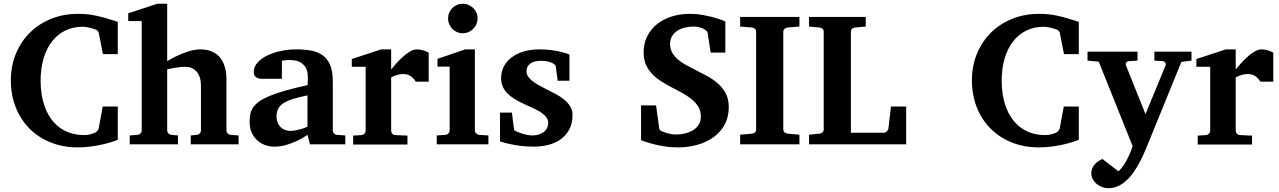

<svg xmlns="http://www.w3.org/2000/svg" viewBox="-20 -760 6735 1011"><path d="M600.1 -23.9Q590.8 -20 571 -13.4Q551.3 -6.8 523.4 -0.2Q495.6 6.3 461.2 11.2Q426.8 16.1 388.2 16.1Q336.9 16.1 291 4.4Q245.1 -7.3 206.1 -29.3Q167 -51.3 135.7 -82.5Q104.5 -113.8 82.5 -153.1Q60.5 -192.4 48.8 -238.5Q37.1 -284.7 37.1 -335.9Q37.1 -414.1 64.2 -478.5Q91.3 -543 138.7 -589.4Q186 -635.7 250.5 -661.4Q314.9 -687 389.2 -687Q417.5 -687 440.9 -684.6Q464.4 -682.1 488 -677Q511.7 -671.9 538.3 -664.1Q564.9 -656.2 600.1 -645V-475.1H522L500 -586.9Q500 -589.4 496.1 -595Q492.2 -600.6 486.8 -603Q482.9 -605 474.9 -607.7Q466.8 -610.4 456.8 -612.8Q446.8 -615.2 436 -617.2Q425.3 -619.1 416 -619.1Q364.7 -619.1 323.5 -598.9Q282.2 -578.6 253.4 -541.3Q224.6 -503.9 209.2 -451.4Q193.8 -398.9 193.8 -334Q193.8 -298.8 199.2 -264.2Q204.6 -229.5 216.1 -197.8Q227.5 -166 245.8 -138.9Q264.2 -111.8 289.6 -91.8Q314.9 -71.8 348.4 -60.3Q381.8 -48.8 423.8 -48.8Q442.4 -48.8 458 -53.5Q473.6 -58.1 481.9 -62Q485.8 -63.5 491.7 -70.1Q497.6 -76.7 499 -81.1L521 -199.2H600.1Z M984.4 0V-46.9L1016.1 -49.8Q1025.4 -50.8 1031.7 -57.4Q1038.1 -64 1038.1 -73.2V-309.1Q1038.1 -321.3 1035.4 -338.4Q1032.7 -355.5 1023.9 -370.8Q1015.1 -386.2 998.5 -397.2Q981.9 -408.2 954.1 -408.2Q939 -408.2 922.6 -406Q906.2 -403.8 892.1 -401.4Q876 -398.4 860.4 -395V-73.2Q860.4 -64 866.7 -57.4Q873 -50.8 882.3 -49.8L917 -46.9V0H663.1V-46.9L704.1 -49.8Q713.4 -50.8 719.7 -57.4Q726.1 -64 726.1 -73.2V-648.9H655.3V-689.9L808.1 -740.2H860.4V-438Q888.2 -455.1 918.5 -468.8Q931.2 -474.6 945.6 -480.2Q960 -485.8 974.9 -490.2Q989.7 -494.6 1005.1 -497.3Q1020.5 -500 1035.2 -500Q1064.5 -500 1086.2 -492.4Q1107.9 -484.9 1123.3 -472.4Q1138.7 -460 1148.2 -443.6Q1157.7 -427.2 1163.1 -409.7Q1168.5 -392.1 1170.4 -374.8Q1172.4 -357.4 1172.4 -342.8V-73.2Q1172.4 -64 1178.7 -57.4Q1185.1 -50.8 1194.3 -49.8L1236.3 -46.9V0Z M1612.3 0 1599.1 -49.8Q1573.2 -32.2 1544.9 -18.6Q1520 -6.8 1489.3 2.7Q1458.5 12.2 1425.3 12.2Q1397.9 12.2 1374.3 3.2Q1350.6 -5.9 1332.8 -22.7Q1314.9 -39.6 1304.7 -63.5Q1294.4 -87.4 1294.4 -117.2Q1294.4 -139.6 1298.1 -158.7Q1301.8 -177.7 1312.7 -194.1Q1323.7 -210.4 1344.2 -225.3Q1364.7 -240.2 1398.7 -254.4Q1432.6 -268.6 1481.9 -282.7Q1531.2 -296.9 1600.1 -312V-324.2Q1600.1 -331.5 1600.6 -337.4Q1600.6 -344.2 1601.1 -351.1Q1601.6 -365.2 1598.1 -381.6Q1594.7 -397.9 1584.5 -411.9Q1574.2 -425.8 1555.7 -434.8Q1537.1 -443.8 1507.3 -443.8Q1497.1 -443.8 1489 -443.4Q1481 -442.9 1475.6 -441.9Q1469.2 -440.9 1464.4 -439.9V-345.2H1361.3Q1348.6 -344.2 1338.9 -347.7Q1330.6 -350.6 1323.5 -357.9Q1316.4 -365.2 1316.4 -380.9Q1316.4 -408.7 1336.2 -430.7Q1356 -452.6 1387.9 -468Q1419.9 -483.4 1459.7 -491.7Q1499.5 -500 1539.1 -500Q1582 -500 1617.7 -493.7Q1653.3 -487.3 1679 -469Q1704.6 -450.7 1718.5 -417.5Q1732.4 -384.3 1732.4 -330.1V-73.2Q1732.4 -64 1738.8 -57.4Q1745.1 -50.8 1754.4 -49.8L1798.3 -46.9V0ZM1599.1 -257.8Q1550.8 -248 1519.3 -237.8Q1487.8 -227.5 1469.2 -214.4Q1450.7 -201.2 1443.4 -184.3Q1436 -167.5 1436 -145Q1436 -129.4 1441.2 -116Q1446.3 -102.5 1455.8 -92.5Q1465.3 -82.5 1478.5 -76.7Q1491.7 -70.8 1507.3 -70.8Q1523.4 -70.8 1539.8 -74.2Q1556.2 -77.6 1569.3 -81.5Q1585 -86.4 1599.1 -92.8Z M2169.4 -330.1Q2166 -335 2160.9 -341.8Q2155.8 -348.6 2148.2 -355Q2140.6 -361.3 2129.9 -365.7Q2119.1 -370.1 2104.5 -370.1Q2090.3 -370.1 2078.1 -367.2Q2065.9 -364.3 2057.6 -360.8Q2047.4 -356.9 2039.6 -352.1V-71.8Q2039.6 -63 2045.7 -55.9Q2051.8 -48.8 2061.5 -48.8L2125.5 -45.9V1H1839.4V-45.9L1883.3 -48.8Q1892.6 -49.8 1898.9 -56.4Q1905.3 -63 1905.3 -71.8V-408.2H1832.5V-449.2L1987.3 -500H2039.6V-394Q2048.8 -405.8 2064.7 -423.8Q2080.6 -441.9 2099.1 -458.7Q2117.7 -475.6 2137.5 -487.8Q2157.2 -500 2174.3 -500Q2183.1 -500 2192.4 -498.5Q2201.7 -497.1 2210.2 -494.4Q2218.8 -491.7 2225.8 -488.5Q2232.9 -485.4 2237.3 -481.9V-330.1Z M2279.8 0V-46.9L2325.7 -49.8Q2334.5 -50.8 2341.1 -57.4Q2347.7 -64 2347.7 -73.2V-409.2H2283.7V-450.2L2429.7 -500H2480.5V-73.2Q2480.5 -64 2487.5 -57.4Q2494.6 -50.8 2503.4 -49.8L2551.8 -46.9V0ZM2494.6 -663.1Q2494.6 -647 2488.5 -632.8Q2482.4 -618.7 2471.7 -607.9Q2460.9 -597.2 2446.8 -591.1Q2432.6 -585 2416.5 -585Q2400.4 -585 2386.2 -591.1Q2372.1 -597.2 2361.8 -607.9Q2351.6 -618.7 2345.5 -632.8Q2339.4 -647 2339.4 -663.1Q2339.4 -679.2 2345.5 -693.4Q2351.6 -707.5 2361.8 -717.8Q2372.1 -728 2386.2 -734.1Q2400.4 -740.2 2416.5 -740.2Q2432.6 -740.2 2446.8 -734.1Q2460.9 -728 2471.7 -717.8Q2482.4 -707.5 2488.5 -693.4Q2494.6 -679.2 2494.6 -663.1Z M2978.5 -335H2916.5L2905.8 -415Q2896 -426.3 2875.5 -433.1Q2855 -439.9 2827.6 -439.9Q2792.5 -439.9 2772.5 -425.5Q2752.4 -411.1 2752.4 -384.8Q2752.4 -370.1 2760.7 -357.4Q2769 -344.7 2783.2 -333.5Q2797.4 -322.3 2815.4 -312.3Q2833.5 -302.2 2853.5 -292Q2878.4 -279.3 2903.8 -266.1Q2929.2 -252.9 2949.2 -236.8Q2969.2 -220.7 2981.9 -200.9Q2994.6 -181.2 2994.6 -155.8Q2994.6 -108.4 2976.6 -76.4Q2958.5 -44.4 2929.7 -24.7Q2900.9 -4.9 2864.3 3.7Q2827.6 12.2 2790.5 12.2Q2753.4 12.2 2721.4 8.1Q2689.5 3.9 2665 -1.5Q2636.7 -7.3 2612.8 -15.1V-167H2675.8Q2676.8 -156.7 2678.7 -141.1Q2680.7 -125.5 2682.6 -110.8Q2684.6 -93.8 2687.5 -75.2Q2688.5 -72.8 2698.7 -68.1Q2709 -63.5 2723.1 -58.6Q2737.3 -53.7 2752.9 -50.3Q2768.6 -46.9 2780.8 -46.9Q2806.2 -46.9 2822.8 -53.7Q2839.4 -60.5 2849.1 -70.3Q2858.9 -80.1 2862.8 -91.1Q2866.7 -102.1 2866.7 -110.8Q2866.7 -131.3 2853.8 -146.2Q2840.8 -161.1 2820.3 -173.3Q2799.8 -185.5 2774.2 -196.5Q2748.5 -207.5 2723.6 -220.2Q2702.6 -230.5 2683.6 -242.7Q2664.6 -254.9 2650.1 -270Q2635.7 -285.2 2627.2 -304.2Q2618.7 -323.2 2618.7 -348.1Q2618.7 -382.8 2633.5 -410.9Q2648.4 -439 2675.3 -458.7Q2702.1 -478.5 2738.8 -489.3Q2775.4 -500 2819.3 -500Q2856.4 -500 2886 -495.8Q2915.5 -491.7 2936 -486.3Q2960 -480.5 2978.5 -473.1Z M3817.4 -195.8Q3817.4 -143.1 3795.4 -103.3Q3773.4 -63.5 3736.6 -37.1Q3699.7 -10.7 3651.4 2.7Q3603 16.1 3550.3 16.1Q3510.7 16.1 3475.8 10.3Q3440.9 4.4 3414.1 -2.9Q3382.8 -11.2 3355.5 -22V-205.1H3434.6L3451.2 -84Q3452.1 -78.1 3457 -73.5Q3461.9 -68.8 3464.4 -68.8Q3476.1 -64 3488.8 -60.1Q3500 -56.6 3513.7 -54.2Q3527.3 -51.8 3541.5 -51.8Q3563.5 -51.8 3586.4 -57.1Q3609.4 -62.5 3628.2 -73.7Q3647 -85 3658.7 -103Q3670.4 -121.1 3670.4 -146Q3670.4 -177.2 3655.8 -200Q3641.1 -222.7 3617.7 -241Q3594.2 -259.3 3564.7 -274.7Q3535.2 -290 3505.4 -306.2Q3479 -320.3 3454.3 -336.7Q3429.7 -353 3410.6 -374Q3391.6 -395 3380.4 -421.9Q3369.1 -448.7 3369.1 -483.9Q3369.1 -532.7 3388.7 -570.6Q3408.2 -608.4 3441.4 -634.3Q3474.6 -660.2 3518.3 -673.6Q3562 -687 3610.4 -687Q3648.4 -687 3682.6 -680.7Q3716.8 -674.3 3743.2 -667Q3773.4 -658.2 3799.3 -647V-482.9H3722.2L3705.6 -589.8Q3705.1 -591.8 3702.9 -594.2Q3700.7 -596.7 3698.2 -599.1Q3695.3 -601.6 3691.4 -604Q3686 -608.4 3677.2 -611.8Q3669.9 -614.7 3658.7 -617.4Q3647.5 -620.1 3631.3 -620.1Q3606.4 -620.1 3584.2 -614.3Q3562 -608.4 3545.2 -597.2Q3528.3 -585.9 3518.3 -568.8Q3508.3 -551.8 3508.3 -529.8Q3508.3 -503.4 3519.5 -483.2Q3530.8 -462.9 3549.6 -446.8Q3568.4 -430.7 3592.8 -417.5Q3617.2 -404.3 3643.6 -391.1Q3674.8 -375.5 3705.8 -358.4Q3736.8 -341.3 3761.7 -319.1Q3786.6 -296.9 3802 -267.1Q3817.4 -237.3 3817.4 -195.8Z M3877.4 0V-50.8L3939.5 -56.2Q3948.7 -57.1 3955.1 -62.7Q3961.4 -68.4 3961.4 -78.1V-592.8Q3961.4 -602.5 3955.1 -608.4Q3948.7 -614.3 3939.5 -615.2L3877.4 -620.1V-670.9H4189.5V-620.1L4127.4 -615.2Q4119.1 -614.3 4111.8 -608.4Q4104.5 -602.5 4104.5 -592.8V-78.1Q4104.5 -68.4 4111.8 -62.7Q4119.1 -57.1 4127.4 -56.2L4189.5 -50.8V0Z M4240.2 0V-50.8L4295.4 -56.2Q4304.7 -57.1 4311 -62.7Q4317.4 -68.4 4317.4 -78.1V-592.8Q4317.4 -602.5 4311 -608.4Q4304.7 -614.3 4295.4 -615.2L4240.2 -620.1V-670.9H4538.6V-620.1L4482.4 -615.2Q4473.1 -614.3 4466.8 -608.4Q4460.4 -602.5 4460.4 -592.8V-61H4634.3Q4639.6 -61 4643.8 -63.5Q4647.9 -65.9 4651.1 -69.6Q4654.3 -73.2 4656 -77.1Q4657.7 -81.1 4658.2 -84L4671.4 -199.2H4751.5V0Z M5660.6 -23.9Q5651.4 -20 5631.6 -13.4Q5611.8 -6.8 5584 -0.2Q5556.2 6.3 5521.7 11.2Q5487.3 16.1 5448.7 16.1Q5397.5 16.1 5351.6 4.4Q5305.7 -7.3 5266.6 -29.3Q5227.5 -51.3 5196.3 -82.5Q5165 -113.8 5143.1 -153.1Q5121.1 -192.4 5109.4 -238.5Q5097.7 -284.7 5097.7 -335.9Q5097.7 -414.1 5124.8 -478.5Q5151.9 -543 5199.2 -589.4Q5246.6 -635.7 5311 -661.4Q5375.5 -687 5449.7 -687Q5478 -687 5501.5 -684.6Q5524.9 -682.1 5548.6 -677Q5572.3 -671.9 5598.9 -664.1Q5625.5 -656.2 5660.6 -645V-475.1H5582.5L5560.5 -586.9Q5560.5 -589.4 5556.6 -595Q5552.7 -600.6 5547.4 -603Q5543.5 -605 5535.4 -607.7Q5527.3 -610.4 5517.3 -612.8Q5507.3 -615.2 5496.6 -617.2Q5485.8 -619.1 5476.6 -619.1Q5425.3 -619.1 5384 -598.9Q5342.8 -578.6 5314 -541.3Q5285.2 -503.9 5269.8 -451.4Q5254.4 -398.9 5254.4 -334Q5254.4 -298.8 5259.8 -264.2Q5265.1 -229.5 5276.6 -197.8Q5288.1 -166 5306.4 -138.9Q5324.7 -111.8 5350.1 -91.8Q5375.5 -71.8 5408.9 -60.3Q5442.4 -48.8 5484.4 -48.8Q5502.9 -48.8 5518.6 -53.5Q5534.2 -58.1 5542.5 -62Q5546.4 -63.5 5552.2 -70.1Q5558.1 -76.7 5559.6 -81.1L5581.5 -199.2H5660.6Z M6200.7 -434.1 6027.8 -9.8Q6018.6 12.7 6007.3 39.1Q5996.1 65.4 5982.2 92Q5968.3 118.7 5951.7 143.3Q5935.1 168 5914.6 187Q5893.6 207.5 5868.9 219.2Q5844.2 231 5814.9 231Q5800.3 231 5784.4 225.3Q5768.6 219.7 5755.6 209.2Q5742.7 198.7 5734.4 183.8Q5726.1 168.9 5726.6 150.9Q5726.6 137.2 5731.7 125.7Q5736.8 114.3 5744.9 105Q5752.9 95.7 5763.4 88.9Q5773.9 82 5784.7 77.1L5869.6 142.1Q5883.3 129.4 5895.3 111.8Q5907.2 94.2 5916.7 75.4Q5926.3 56.6 5933.3 39.1Q5940.4 21.5 5943.8 8.8L5765.6 -435.1L5706.5 -440.9V-487.8H5969.7V-440.9L5923.8 -438Q5914.6 -437 5910.2 -430.7Q5905.8 -424.3 5908.7 -416L6011.7 -159.2L6117.7 -416Q6120.6 -423.3 6115.7 -430.2Q6110.8 -437 6102.5 -438L6058.6 -440.9V-487.8H6253.9V-440.9Z M6616.7 -330.1Q6613.3 -335 6608.2 -341.8Q6603 -348.6 6595.5 -355Q6587.9 -361.3 6577.1 -365.7Q6566.4 -370.1 6551.8 -370.1Q6537.6 -370.1 6525.4 -367.2Q6513.2 -364.3 6504.9 -360.8Q6494.6 -356.9 6486.8 -352.1V-71.8Q6486.8 -63 6492.9 -55.9Q6499 -48.8 6508.8 -48.8L6572.8 -45.9V1H6286.6V-45.9L6330.6 -48.8Q6339.8 -49.8 6346.2 -56.4Q6352.5 -63 6352.5 -71.8V-408.2H6279.8V-449.2L6434.6 -500H6486.8V-394Q6496.1 -405.8 6512 -423.8Q6527.8 -441.9 6546.4 -458.7Q6564.9 -475.6 6584.7 -487.8Q6604.5 -500 6621.6 -500Q6630.4 -500 6639.6 -498.5Q6648.9 -497.1 6657.5 -494.4Q6666 -491.7 6673.1 -488.5Q6680.2 -485.4 6684.6 -481.9V-330.1Z"/></svg>

Font: Charis SIL Cyr
Style: Bold
Weight: 700
Foundry: SIL International
Version: Version 5.000